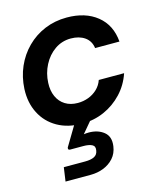

<svg xmlns="http://www.w3.org/2000/svg" viewBox="-115 -590 778 937"><g transform="rotate(-15 274.0 -122.0)"><path d="M251 12Q179 12 126.5 -18Q74 -48 46.5 -101.5Q19 -155 22 -224Q25 -284 47.5 -335.5Q70 -387 109 -426Q148 -465 199.5 -486.5Q251 -508 311 -508Q405 -508 464 -460.5Q523 -413 530 -328H407Q402 -365 374 -384.5Q346 -404 304 -404Q259 -404 223 -379Q187 -354 165.5 -312.5Q144 -271 142 -223Q140 -184 153.5 -154Q167 -124 193.5 -107.5Q220 -91 257 -91Q285 -91 310.5 -100.5Q336 -110 355.5 -128.5Q375 -147 384 -173H512Q493 -117 454 -75.5Q415 -34 363 -11Q311 12 251 12ZM99 264 109 194H217Q246 194 263 185.5Q280 177 283 156Q287 135 271.5 127Q256 119 228 119H162Q150 119 152 109Q152 106 155 102L219 -5H303L245 64Q251 63 257.5 62.5Q264 62 270 62Q316 62 346 86Q376 110 369 158Q364 193 343 216.5Q322 240 291.5 252Q261 264 226 264Z"/></g></svg>

Font: Host Grotesk Light SemiBold
Style: Italic
Weight: 600
Italic angle: -8°
Version: Version 1.003